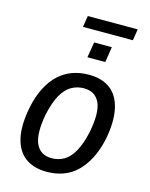

<svg xmlns="http://www.w3.org/2000/svg" viewBox="-117 -849 730 933"><g transform="rotate(15 247.5 -382.5)"><path d="M209 9Q142 9 100 -23Q58 -55 44.5 -117.5Q31 -180 49 -271Q61 -330 83.5 -373.5Q106 -417 136.5 -445Q167 -473 205 -486.5Q243 -500 287 -500Q354 -500 395.5 -468Q437 -436 450.5 -373.5Q464 -311 447 -221Q434 -161 411.5 -118Q389 -75 359 -46.5Q329 -18 291 -4.5Q253 9 209 9ZM215 -61Q249 -61 277 -77Q305 -93 326.5 -131Q348 -169 362 -232Q382 -335 359.5 -382.5Q337 -430 280 -430Q247 -430 218.5 -414Q190 -398 168.5 -360.5Q147 -323 133 -259Q114 -156 136.5 -108.5Q159 -61 215 -61ZM198 -717 207 -774H458L449 -717ZM257 -580 270 -658H359L347 -580Z"/></g></svg>

Font: Nunito Sans 10pt Condensed Medium
Style: Italic
Weight: 500
Width: 3
Italic angle: -9°
Designer: Vernon Adams
Foundry: Vernon Adams
Version: Version 3.101;gftools[0.9.27]